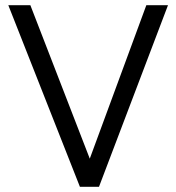

<svg xmlns="http://www.w3.org/2000/svg" viewBox="-20 -720 679 740"><path d="M288 0 12 -700H97L326 -108.5L544 -700H627.5L361.5 0Z"/></svg>

Font: Geologica Cursive ExtraLight
Style: Regular
Weight: 250
Designer: Sindre Bremnes, Frode Helland
Foundry: Monokrom Skriftforlag AS
Version: Version 1.010;gftools[0.9.28]